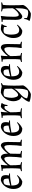

<svg xmlns="http://www.w3.org/2000/svg" viewBox="1848 -2372 740 4475"><g transform="rotate(-90 2217.5 -135.0)"><path d="M238 -57Q301 -57 361 -110L372 -100Q315 -22 226 15Q138 15 94 -40Q50 -95 50 -193Q50 -291 105 -375.5Q160 -460 252 -485Q319 -485 346 -458.5Q373 -432 373 -365Q373 -327 363 -300Q384 -292 412 -292L411 -271Q405 -271 398 -271Q286 -271 130 -238Q130 -105 182 -72Q204 -57 238 -57ZM159 -399Q132 -343 130 -264Q212 -291 293 -305Q293 -371 280.5 -397Q268 -423 228 -423Q188 -423 159 -399Z M1197 6Q1149 0 1115.5 0Q1082 0 1054 2V-12Q1069 -90 1073 -269Q1073 -277 1073 -285Q1073 -403 1031 -403Q995 -403 943 -354Q891 -305 873 -263L869 -31Q903 -24 938 -11L936 8Q880 0 845 0Q810 0 782 2V-12Q797 -90 801 -269Q801 -277 801 -285Q801 -403 759 -403Q723 -403 671.5 -354Q620 -305 602 -263Q602 -118 613 -30Q640 -24 676 -11L674 8Q618 0 568 0Q518 0 467 6L464 -13Q494 -26 523 -33Q532 -101 532 -190V-274Q532 -366 525 -437Q501 -445 471 -445V-466Q535 -469 606 -485L613 -481Q602 -412 602 -325L606 -324Q638 -371 690 -420.5Q742 -470 784 -485Q874 -485 874 -325L878 -324Q910 -371 962 -420.5Q1014 -470 1056 -485Q1146 -485 1146 -328Q1146 -321 1146 -314L1141 -33Q1170 -26 1200 -13Z M1473 -57Q1536 -57 1596 -110L1607 -100Q1550 -22 1461 15Q1373 15 1329 -40Q1285 -95 1285 -193Q1285 -291 1340 -375.5Q1395 -460 1487 -485Q1554 -485 1581 -458.5Q1608 -432 1608 -365Q1608 -327 1598 -300Q1619 -292 1647 -292L1646 -271Q1640 -271 1633 -271Q1521 -271 1365 -238Q1365 -105 1417 -72Q1439 -57 1473 -57ZM1394 -399Q1367 -343 1365 -264Q1447 -291 1528 -305Q1528 -371 1515.5 -397Q1503 -423 1463 -423Q1423 -423 1394 -399Z M1930 8Q1879 0 1819 0Q1759 0 1702 6L1699 -13Q1729 -26 1758 -33Q1767 -101 1767 -190V-274Q1767 -366 1760 -437Q1736 -445 1706 -445V-466Q1770 -469 1841 -485L1848 -481Q1837 -412 1837 -325L1841 -324Q1855 -364 1892.5 -416.5Q1930 -469 1962 -485Q2007 -485 2050 -469V-455Q2012 -407 2007 -330H1985Q1985 -369 1983 -391Q1970 -401 1949 -401Q1919 -401 1885.5 -353.5Q1852 -306 1837 -263Q1837 -118 1848 -30Q1898 -23 1932 -11Z M2095 -185Q2095 -287 2149 -370.5Q2203 -454 2296 -485Q2363 -485 2436 -464Q2480 -473 2513 -483L2518 -465Q2499 -450 2471 -436Q2458 -315 2458 -178.5Q2458 -42 2465 34Q2443 89 2382 142.5Q2321 196 2261 215Q2168 215 2083 184V165Q2102 98 2195 -2V-6Q2149 -19 2122 -73.5Q2095 -128 2095 -185ZM2175 -229Q2175 -182 2192.5 -132Q2210 -82 2242.5 -82Q2275 -82 2323.5 -134.5Q2372 -187 2388 -226Q2388 -357 2381 -399Q2328 -423 2280 -423Q2232 -423 2205 -399Q2175 -326 2175 -229ZM2285 153Q2329 153 2354 129Q2377 69 2382.5 13Q2388 -43 2388 -170L2384 -171Q2357 -114 2286 -52Q2258 -28 2232 -2Q2169 61 2162 125Q2217 153 2285 153Z M2783 -57Q2846 -57 2906 -110L2917 -100Q2860 -22 2771 15Q2683 15 2639 -40Q2595 -95 2595 -193Q2595 -291 2650 -375.5Q2705 -460 2797 -485Q2864 -485 2891 -458.5Q2918 -432 2918 -365Q2918 -327 2908 -300Q2929 -292 2957 -292L2956 -271Q2950 -271 2943 -271Q2831 -271 2675 -238Q2675 -105 2727 -72Q2749 -57 2783 -57ZM2704 -399Q2677 -343 2675 -264Q2757 -291 2838 -305Q2838 -371 2825.5 -397Q2813 -423 2773 -423Q2733 -423 2704 -399Z M3356 -291Q3356 -403 3310 -403Q3271 -403 3218 -354Q3165 -305 3147 -263Q3147 -118 3158 -30Q3185 -24 3221 -11L3219 8Q3163 0 3113 0Q3063 0 3012 6L3009 -13Q3039 -26 3068 -33Q3077 -101 3077 -190V-274Q3077 -366 3070 -437Q3046 -445 3016 -445V-466Q3080 -469 3151 -485L3158 -481Q3147 -412 3147 -325L3151 -324Q3185 -371 3239.5 -420.5Q3294 -470 3338 -485Q3399 -485 3417 -430Q3429 -391 3429 -334Q3429 -325 3429 -314L3424 -33Q3453 -26 3483 -13L3480 6Q3432 0 3398.5 0Q3365 0 3335 2V-12Q3351 -90 3355 -269Q3356 -279 3356 -291Z M3756 -57Q3811 -57 3870 -110L3880 -100Q3822 -19 3739 15Q3652 15 3610 -40Q3568 -95 3568 -194Q3568 -293 3624 -377Q3680 -461 3770 -485Q3831 -485 3891 -469V-455Q3852 -407 3848 -350H3826Q3826 -389 3824 -411Q3783 -423 3743 -423Q3703 -423 3677 -399Q3648 -338 3648 -245Q3648 -105 3699 -72Q3722 -57 3756 -57Z M4083 -481Q4064 -365 4064 -185Q4064 -67 4106 -67Q4142 -67 4194.5 -117.5Q4247 -168 4262 -207Q4262 -352 4251 -440Q4224 -446 4188 -459L4190 -478Q4246 -470 4296 -470Q4346 -470 4397 -476L4400 -457Q4370 -444 4341 -437Q4332 -369 4332 -280V-196Q4332 -37 4339 34Q4320 89 4259 141.5Q4198 194 4138 215Q4046 215 3970 186V173Q4007 129 4012 61H4033Q4033 100 4035 122Q4091 153 4163 153Q4203 153 4228 129Q4251 68 4256.5 18.5Q4262 -31 4262 -145L4258 -146Q4228 -101 4175 -50.5Q4122 0 4080 15Q4022 15 4005 -40Q3992 -79 3992 -136Q3992 -145 3992 -156L3997 -437Q3973 -445 3943 -445V-466Q4006 -469 4076 -485Z"/></g></svg>

Font: Almendra
Style: Regular
Weight: 400
Designer: Ana Sanfelippo
Foundry: Ana Sanfelippo
Version: Version 1.004